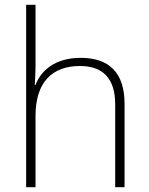

<svg xmlns="http://www.w3.org/2000/svg" viewBox="-20 -780 622 800"><path d="M128 -504V-760H89V0H128V-297C128 -437 197 -505 313 -505C407 -505 460 -455 460 -345V0H499V-347C499 -479 433 -539 316 -539C212 -539 151 -488 128 -426H125C126 -454 128 -475 128 -504Z"/></svg>

Font: Noto Sans Gurmukhi ExtraLight
Style: Regular
Weight: 200
Designer: Jelle Bosma - Monotype Design Team
Foundry: Monotype Imaging Inc.
Version: Version 2.004